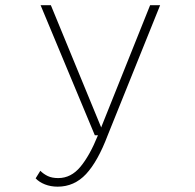

<svg xmlns="http://www.w3.org/2000/svg" viewBox="-20 -520 750 738"><path d="M175.5 -500 369 -30 371.5 -37 557 -500H595.5L394 0Q356 100.5 310.8 149Q265.5 197.5 201.5 197.5Q175 197.5 152.8 188.8Q130.5 180 117 165.5L135 136.5Q147.5 149 163.8 156.8Q180 164.5 204 164.5Q253 164.5 289 121.2Q325 78 356.5 0H344.5L136 -500Z"/></svg>

Font: League Mono Thin
Style: Regular
Weight: 100
Width: 6
Designer: Tyler Finck
Foundry: The League of Moveable Type / Tyler Finck
Version: Version 2.300;RELEASE